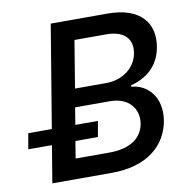

<svg xmlns="http://www.w3.org/2000/svg" viewBox="-81 -806 874 886"><g transform="rotate(-10 356.0 -363.5)"><path d="M93.4 0H372.2C541.2 0 631.7 -84.5 650.6 -195.7C668.7 -308.2 600.1 -371.8 529.1 -375.7L530.5 -382.8C599.1 -399.9 662.6 -445.3 677.9 -536.2C696.4 -643.8 635.7 -727.3 480.8 -727.3H214.1L134.6 -247.2H24.1L11.4 -174H122.2ZM219.1 -94.1 232.2 -174H337.7L350.5 -247.2H244.7L257.8 -327.1H420.1C508.5 -327.1 553.3 -270.2 542.6 -201C532 -139.9 482.2 -94.1 377.1 -94.1ZM272.4 -412.6 308.9 -633.9H458.5C545.5 -633.9 579.2 -588.1 568.9 -527.7C558.2 -457.7 493.3 -412.6 419.4 -412.6Z"/></g></svg>

Font: Magic Ui Pro Medium
Style: Italic
Weight: 500
Italic angle: -9.39999°
Designer: Stefan Endress, Andreas Faust
Version: Version 1.000;FEAKit 1.0